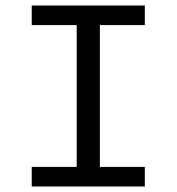

<svg xmlns="http://www.w3.org/2000/svg" viewBox="-20 -676 640 696"><path d="M95 0V-71H258V-585H95V-656H505V-585H342V-71H505V0Z"/></svg>

Font: Source Code Variable
Style: Regular
Weight: 400
Monospace: yes
Designer: Paul D. Hunt, Teo Tuominen
Foundry: Adobe Systems Incorporated
Version: Version 1.010;hotconv 1.0.106;makeotfexe 2.5.65593